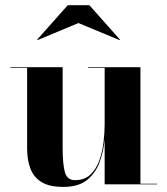

<svg xmlns="http://www.w3.org/2000/svg" viewBox="-20 -724 657 754"><path d="M288 -633.5 127.5 -566.5 126 -568.5 246 -703.5H331L451 -568.5L449.5 -566.5ZM226 -460V-142.5Q226 -79.5 234.8 -48Q243.5 -16.5 274.5 -16.5Q311.5 -16.5 334.5 -38Q357.5 -59.5 369.8 -93.2Q382 -127 386.5 -165Q391 -203 391 -237V-457.5H326V-460H531.5V-2.5H596.5V0H391V-176.5Q387 -131.5 371.8 -88.8Q356.5 -46 322.8 -18Q289 10 228.5 10Q172.5 10 141.8 -9.8Q111 -29.5 98.8 -63.5Q86.5 -97.5 86.5 -141V-457.5H21V-460Z"/></svg>

Font: Bodoni* 72pt
Style: Bold
Weight: 700
Version: Version 2.3